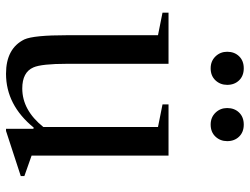

<svg xmlns="http://www.w3.org/2000/svg" viewBox="-116 -704 830 638"><g transform="rotate(90 299.0 -385.0)"><path d="M402 -495 327 -510V-530H497V-75L565 -51V-39L415 10H408V-81L404 -82Q329 10 225 10Q141 10 111 -51Q97 -82 97 -193V-495L22 -510V-530H192V-193Q192 -108 204 -81Q220 -44 274 -44Q346 -44 402 -114ZM152 -725Q152 -749 167 -764.5Q182 -780 207 -780Q232 -780 247 -764.5Q262 -749 262 -725Q262 -702 247 -686Q232 -670 207 -670Q183 -670 167.5 -686Q152 -702 152 -725ZM339 -725Q339 -749 354 -764.5Q369 -780 394 -780Q419 -780 434 -764.5Q449 -749 449 -725Q449 -702 434 -686Q419 -670 394 -670Q370 -670 354.5 -686Q339 -702 339 -725Z"/></g></svg>

Font: Libre Caslon Text
Style: Regular
Weight: 400
Designer: Pablo Impallari, Rodrigo Fuenzalida
Foundry: Pablo Impallari, Rodrigo Fuenzalida
Version: Version 1.002